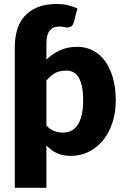

<svg xmlns="http://www.w3.org/2000/svg" viewBox="-20 -756 615 941"><path d="M207.5 -141Q225 -122 245.5 -114Q266 -106 288.5 -106Q310 -106 328 -114.5Q346 -123 359.2 -141.8Q372.5 -160.5 380 -190.5Q387.5 -220.5 387.5 -263.5Q387.5 -304.5 381.5 -332.5Q375.5 -360.5 364.8 -377.8Q354 -395 339 -402.5Q324 -410 305.5 -410Q271.5 -410 249.5 -397.5Q227.5 -385 207.5 -361ZM207.5 -464Q236.5 -492 273.2 -509.2Q310 -526.5 359.5 -526.5Q400 -526.5 434.5 -509Q469 -491.5 494 -457.8Q519 -424 533.2 -375Q547.5 -326 547.5 -263.5Q547.5 -205 531.2 -155.5Q515 -106 485.8 -69.5Q456.5 -33 415.8 -12.5Q375 8 325.5 8Q305 8 288 4.2Q271 0.5 256.8 -6.2Q242.5 -13 230.5 -22.5Q218.5 -32 207.5 -43.5V164.5H52.5V-525.5Q52.5 -571 64 -609.8Q75.5 -648.5 100.5 -676.5Q125.5 -704.5 164.2 -720.5Q203 -736.5 258 -736.5Q287 -736.5 310 -731.2Q333 -726 359.5 -715L342.5 -649.5Q337.5 -632 328.8 -626.5Q320 -621 309 -621Q304.5 -621 301 -621.8Q297.5 -622.5 293.5 -623.5Q289.5 -624.5 284.5 -625.2Q279.5 -626 272.5 -626Q239.5 -626 223.5 -606Q207.5 -586 207.5 -543.5Z"/></svg>

Font: Lato ExtraBold
Style: Regular
Weight: 800
Designer: Lukasz Dziedzic with Adam Twardoch and Botio Nikoltchev
Foundry: tyPoland Lukasz Dziedzic
Version: Version 2.015; 2015-08-06; http://www.latofonts.com/